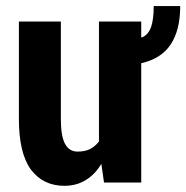

<svg xmlns="http://www.w3.org/2000/svg" viewBox="-20 -599 611 630"><path d="M571.3 -579.1Q571.3 -500 540 -453.1Q508.8 -406.2 443.4 -391.6Q443.4 -260.7 443.4 0Q413.1 0 321.3 0Q319.3 -15.6 312.5 -61.5Q292 -26.4 260.7 -7.8Q230.5 10.7 191.4 10.7Q121.1 10.7 81.1 -43Q42 -96.7 42 -209Q42 -254.9 42 -346.7Q42 -391.6 42 -528.3Q76.2 -528.3 179.7 -528.3Q179.7 -448.2 179.7 -208Q179.7 -152.3 193.4 -127Q207 -101.6 234.4 -101.6Q257.8 -101.6 274.4 -109.4Q292 -118.2 304.7 -134.8Q304.7 -265.6 304.7 -528.3Q338.9 -528.3 443.4 -528.3Q443.4 -515.6 443.4 -476.6Q444.3 -476.6 446.3 -476.6Q465.8 -484.4 475.6 -509.8Q484.4 -535.2 484.4 -579.1Q513.7 -579.1 571.3 -579.1Z"/></svg>

Font: Noto Sans Hebrew DECATHLON 
Style: Bold
Weight: 400
Designer: Monotype Design Team
Version: Version 2.000;GOOG;noto-fonts:20170220:a8a215d2e889